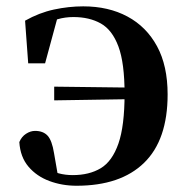

<svg xmlns="http://www.w3.org/2000/svg" viewBox="-20 -572 590 608"><path d="M222.4 16.2Q176.5 16.2 136.3 1.2Q96.2 -13.7 70.2 -44.2Q44.2 -74.8 41.2 -122.1Q48.4 -139.4 62.5 -148.4Q76.6 -157.5 90.9 -157.5Q116.7 -157.5 130.7 -142.4Q144.7 -127.2 151.1 -87L164.9 -7.6L111.1 -45.4Q145.1 -28.8 165.9 -23.1Q186.7 -17.5 210.4 -17.5Q262.6 -17.5 299 -39.3Q335.4 -61.1 355 -117.3Q374.5 -173.5 374.5 -274.6Q374.5 -372.4 355 -424.8Q335.5 -477.3 299.2 -497.7Q263 -518 212.6 -518Q185.8 -518 162.2 -511Q138.7 -503.9 113.8 -487.2L165.4 -528.6L122.8 -371.5H69.3L59.4 -506.5Q104 -531.7 150.9 -541.8Q197.8 -551.9 243.5 -551.9Q323.5 -551.9 383.5 -519.7Q443.6 -487.5 477.2 -425.7Q510.8 -363.9 510.8 -273.1Q510.8 -128.8 436.2 -56.3Q361.7 16.2 222.4 16.2ZM151.6 -254.2V-297.6L438.8 -294.1V-258.7Z"/></svg>

Font: Noto Serif KR
Style: Regular
Weight: 200
Designer: Ryoko NISHIZUKA 西塚涼子 (kana & ideographs); Frank Grießhammer (Latin, Greek & Cyrillic); Wenlong ZHANG 张文龙 (bopomofo); San
Foundry: Adobe
Version: Version 2.001;hotconv 1.1.0;makeotfexe 2.6.0